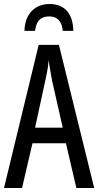

<svg xmlns="http://www.w3.org/2000/svg" viewBox="-20 -938 490 958"><path d="M361 0 309 -223H142L90 0H0L173 -714H274L450 0ZM240 -535Q237 -554 233.5 -571.5Q230 -589 227.5 -606Q225 -623 223 -638Q222 -623 219.5 -606Q217 -589 213.5 -571.5Q210 -554 206 -536L155 -301H293ZM227 -918Q282 -918 313 -884.5Q344 -851 346 -784H293Q291 -808 282.5 -824Q274 -840 260 -848Q246 -856 225 -856Q205 -856 190 -848.5Q175 -841 166.5 -825Q158 -809 155 -784H102Q103 -826 119 -856Q135 -886 162.5 -902Q190 -918 227 -918Z"/></svg>

Font: Noto Sans ExtraCondensed
Style: Regular
Weight: 400
Width: 2
Designer: Monotype Design Team
Foundry: Monotype Imaging Inc.
Version: Version 2.013